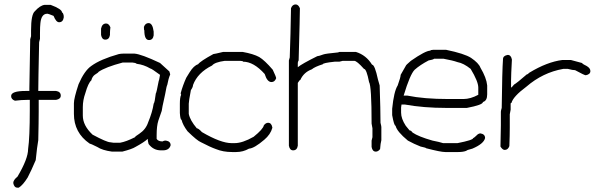

<svg xmlns="http://www.w3.org/2000/svg" viewBox="-20 -702 2774 884"><path d="M185.5 -679.7H212.9Q265.6 -660.2 265.6 -644.5Q270.5 -644.5 273.4 -628.9V-621.1Q270 -599.6 252 -599.6Q238.3 -599.6 226.6 -628.9Q202.6 -638.7 199.2 -638.7H197.3Q170.4 -638.7 166 -595.7Q164.1 -580.6 164.1 -548.8V-523.4Q160.2 -509.8 160.2 -507.8Q156.2 -326.2 156.2 -283.2H238.3Q259.8 -279.8 259.8 -261.7Q259.8 -246.1 238.3 -242.2H158.2V-189.5Q158.2 -141.6 156.2 -56.6Q150.9 -28.3 144.5 35.2Q124.5 82.5 107.4 115.2Q85.4 150.4 66.4 162.1H60.5Q44.9 162.1 41 140.6Q41 127 60.5 111.3Q109.4 28.8 109.4 -15.6Q117.2 -69.3 117.2 -197.3V-242.2H107.4Q79.1 -242.2 48.8 -238.3Q31.2 -244.6 31.2 -259.8Q31.2 -283.2 97.7 -283.2H115.2V-294.9Q119.1 -506.3 119.1 -521.5L123 -535.2V-562.5Q123 -635.7 140.6 -650.4Q164.1 -676.8 185.5 -679.7Z M546.9 -455.1H599.6Q630.9 -452.6 716.8 -412.1L759.8 -373L763.7 -359.4Q755.4 -340.3 750 -310.5Q747.6 -309.6 740.2 -267.6Q724.6 -198.2 724.6 -191.4L709 -146.5Q701.2 -122.1 701.2 -80.1V-62.5Q708.5 -50.8 728.5 -50.8Q734.9 -54.7 740.2 -54.7H744.1Q765.6 -51.3 765.6 -33.2Q758.8 -9.8 730.5 -9.8H720.7Q686 -9.8 664.1 -39.1Q660.2 -52.7 660.2 -62.5Q644 -47.4 603.5 -25.4Q588.4 -15.6 543 -3.9H496.1Q451.2 -9.8 427.7 -25.4Q396.5 -41 392.6 -41Q320.3 -90.8 320.3 -177.7V-226.6Q320.3 -249.5 341.8 -314.5Q368.7 -376.5 400.4 -398.4Q442.4 -429.2 527.3 -453.1Q537.6 -455.1 546.9 -455.1ZM361.3 -169.9Q361.3 -124 406.2 -82Q471.7 -46.9 488.3 -46.9L502 -44.9H533.2Q561 -49.8 601.6 -70.3Q601.6 -73.7 621.1 -85.9Q651.4 -106 662.1 -138.7Q681.6 -185.5 687.5 -224.6Q692.4 -229.5 697.3 -271.5Q700.2 -273.4 710.9 -330.1Q712.4 -330.1 716.8 -357.4Q677.2 -386.7 671.9 -386.7Q642.1 -404.3 609.4 -408.2Q604 -413.1 589.8 -414.1H544.9Q465.8 -393.1 433.6 -371.1Q433.6 -368.2 416 -357.4Q404.8 -349.1 400.4 -332Q386.2 -319.8 373 -273.4Q361.3 -240.7 361.3 -209ZM664.1 -595.7Q682.6 -595.7 687.5 -556.6V-539.1Q684.1 -517.6 666 -517.6Q644.5 -517.6 644.5 -562.5Q642.6 -562.5 642.6 -578.1Q648.9 -595.7 664.1 -595.7ZM468.8 -593.8Q481 -593.8 488.3 -576.2Q486.3 -559.6 486.3 -548.8V-541Q482.9 -519.5 464.8 -519.5Q449.2 -519.5 445.3 -541V-570.3Q450.2 -593.8 468.8 -593.8Z M1007.3 -462.9H1097.2Q1146.5 -454.1 1173.3 -439.5Q1198.2 -424.8 1235.8 -380.9Q1251.5 -347.7 1251.5 -341.8Q1245.1 -324.2 1230 -324.2Q1210 -324.2 1198.7 -361.3Q1147.9 -418 1099.1 -418Q1099.1 -421.4 1085.4 -421.9H1015.1Q968.3 -415.5 956.5 -400.4Q889.6 -367.2 868.7 -310.5Q868.7 -301.3 858.9 -287.1Q849.1 -235.8 849.1 -224.6V-177.7Q855 -147.9 886.2 -111.3Q893.6 -111.3 909.7 -93.8Q996.6 -43 1046.4 -43H1060.1Q1096.7 -43 1147.9 -72.3Q1191.4 -107.4 1194.8 -125Q1203.6 -136.7 1214.4 -136.7Q1230 -136.7 1233.9 -115.2V-113.3Q1225.6 -83 1196.8 -58.6Q1150.4 -19 1126.5 -17.6Q1099.1 -2 1067.9 -2H1048.3Q1007.3 -2 974.1 -15.6Q947.8 -24.9 905.8 -46.9Q888.2 -53.7 843.3 -97.7Q821.3 -127 815.9 -150.4Q810.1 -150.4 808.1 -181.6V-224.6Q808.1 -253.9 814 -265.6Q812 -269 812 -273.4Q821.8 -309.1 837.4 -343.8L853 -369.1Q872.1 -399.9 892.1 -406.2Q902.3 -420.4 962.4 -453.1Q966.8 -453.1 1007.3 -462.9Z M1341.3 -681.6Q1353.5 -681.6 1360.8 -664.1Q1360.8 -633.8 1355 -423.8Q1351.1 -417.5 1351.1 -412.1V-392.6Q1369.1 -407.7 1440.9 -443.4Q1447.3 -443.4 1468.3 -451.2Q1478 -455.1 1538.6 -460.9Q1538.6 -462.9 1544.4 -462.9H1618.7Q1666 -448.2 1692.9 -404.3Q1705.6 -404.3 1720.2 -335.9Q1728 -310.5 1728 -308.6Q1731.9 -194.8 1731.9 -136.7Q1735.8 -121.1 1735.8 -117.2V-56.6Q1731.9 -42.5 1730 -15.6Q1721.2 -3.9 1710.4 -3.9Q1694.8 -3.9 1690.9 -25.4V-54.7Q1690.9 -56.6 1694.8 -70.3V-111.3Q1690.9 -130.4 1690.9 -132.8Q1690.9 -306.2 1679.2 -324.2Q1667.5 -384.8 1655.8 -384.8Q1623 -421.9 1610.8 -421.9H1558.1Q1556.2 -421.9 1542.5 -418H1521Q1466.3 -412.1 1466.3 -406.2Q1429.2 -394.5 1415.5 -382.8Q1378.4 -369.1 1362.8 -334Q1359.4 -334 1351.1 -320.3V-31.2Q1347.7 -9.8 1329.6 -9.8Q1314 -9.8 1310.1 -31.2V-423.8L1314 -437.5Q1317.9 -539.1 1319.8 -664.1Q1326.2 -681.6 1341.3 -681.6Z M1975.1 -472.7H2033.7Q2118.7 -455.1 2148.9 -435.5Q2184.1 -411.6 2191.9 -390.6Q2219.7 -343.8 2223.1 -308.6V-267.6Q2223.1 -237.8 2203.6 -232.4Q2203.6 -219.2 2129.4 -205.1H2035.6Q1930.2 -205.1 1844.2 -220.7H1828.6L1826.7 -207V-183.6Q1826.7 -155.8 1848.1 -123L1865.7 -101.6Q1872.6 -101.6 1879.4 -91.8Q1906.2 -73.2 1971.2 -54.7Q2003.9 -48.3 2020 -43H2086.4Q2158.7 -57.1 2158.7 -66.4Q2162.1 -66.4 2180.2 -84Q2186.5 -87.9 2191.9 -87.9Q2213.4 -84.5 2213.4 -66.4Q2207.5 -40 2154.8 -17.6Q2127.4 -10.7 2127.4 -7.8Q2112.8 -2 2090.3 -2H2029.8Q2008.8 -2 1941.9 -19.5Q1941.9 -22 1916.5 -27.3Q1886.2 -39.1 1857.9 -54.7Q1807.6 -96.2 1801.3 -123Q1794.4 -123 1785.6 -171.9V-201.2Q1793.5 -280.8 1811 -308.6Q1824.7 -346.7 1824.7 -357.4L1848.1 -398.4Q1848.1 -401.9 1871.6 -421.9Q1939 -468.8 1961.4 -468.8Q1961.4 -472.2 1975.1 -472.7ZM1838.4 -261.7H1856Q1932.6 -246.1 2043.5 -246.1H2113.8Q2146 -246.1 2182.1 -265.6V-298.8Q2182.1 -326.7 2147 -384.8Q2114.3 -411.1 2086.4 -416Q2064.5 -423.8 2022 -431.6H1979Q1973.1 -426.8 1953.6 -423.8Q1913.6 -402.8 1889.2 -380.9Q1868.2 -360.4 1838.4 -261.7Z M2317.4 -449.2Q2333 -449.2 2336.9 -427.7Q2333 -356 2333 -332V-298.8Q2335.9 -298.8 2346.7 -312.5Q2359.9 -319.8 2405.3 -359.4Q2409.7 -359.4 2417 -367.2Q2499 -417 2569.3 -425.8H2608.4L2659.2 -412.1Q2665 -405.3 2680.7 -398.4Q2698.2 -388.2 2698.2 -375Q2698.2 -359.4 2676.8 -355.5Q2670.9 -355.5 2627.9 -378.9Q2616.7 -378.9 2594.7 -384.8H2573.2Q2479 -368.2 2403.3 -302.7Q2342.8 -257.8 2335 -228.5Q2331.1 -228 2331.1 -224.6V-197.3Q2331.1 -194.8 2327.1 -175.8V-115.2Q2327.1 -80.6 2325.2 -29.3Q2318.8 -11.7 2303.7 -11.7Q2293.9 -11.7 2284.2 -27.3Q2286.1 -94.7 2286.1 -125V-187.5Q2286.1 -192.4 2290 -205.1Q2292 -377.9 2295.9 -429.7Q2295.9 -445.3 2317.4 -449.2Z"/></svg>

Font: CEF Fonts CJK
Style: Regular
Weight: 400
Designer: PartyBoss (派对大魔王)
Version: Release 2.25